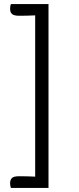

<svg xmlns="http://www.w3.org/2000/svg" viewBox="-20 -740 390 950"><path d="M154 134V-664Q117 -662 74 -662Q52 -662 41 -669.5Q30 -677 30 -697Q30 -711 34 -720H220V190H34Q30 179 30 167Q30 149 39.5 140.5Q49 132 74 132Q116 132 154 134Z"/></svg>

Font: Overlock SC
Style: Regular
Weight: 400
Designer: Dario Muhafara
Foundry: Dario Manuel Muhafara
Version: Version 1.001